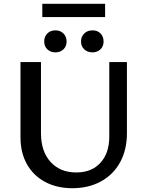

<svg xmlns="http://www.w3.org/2000/svg" viewBox="-20 -985 774 1012"><path d="M88 -261V-658H196V-283Q196 -187 246.5 -131.5Q297 -76 382 -76Q463 -76 509.5 -127Q556 -178 556 -265V-658H649V-283Q649 -196 613.5 -130.5Q578 -65 512.5 -29Q447 7 361 7Q280 7 218 -26Q156 -59 122 -119.5Q88 -180 88 -261ZM203 -965H534V-895H203ZM213 -766Q213 -792 229.5 -808.5Q246 -825 272 -825Q298 -825 314.5 -808.5Q331 -792 331 -766Q331 -741 314.5 -725Q298 -709 272 -709Q246 -709 229.5 -725Q213 -741 213 -766ZM407 -766Q407 -792 424 -808.5Q441 -825 468 -825Q494 -825 510 -808.5Q526 -792 526 -766Q526 -741 509.5 -725Q493 -709 468 -709Q441 -709 424 -725Q407 -741 407 -766Z"/></svg>

Font: Ysabeau Semibold
Style: Regular
Weight: 600
Designer: Christian Thalmann (Catharsis Fonts)
Version: Version 0.003